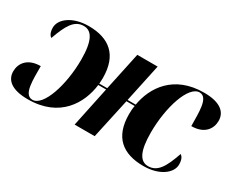

<svg xmlns="http://www.w3.org/2000/svg" viewBox="-101 -831 1362 1128"><g transform="rotate(30 580.5 -267.0)"><path d="M141 9C358 9 442 -141 458 -271H511L454 0H590L649 -271H705C701 -251 700 -232 700 -213C700 -57 785 9 925 9C1034 9 1103 -46 1103 -103C1103 -138 1092 -154 1080 -162C1045 -61 1014 -4 949 -4C895 -4 865 -56 865 -183C865 -358 922 -531 996 -531C1057 -531 1050 -423 1052 -335C1142 -335 1176 -389 1176 -442C1176 -498 1134 -543 1020 -543C814 -543 727 -406 706 -281H651L706 -539H568L513 -281H459C460 -294 461 -307 461 -320C461 -476 376 -543 237 -543C127 -543 58 -487 58 -430C58 -396 70 -379 81 -372C117 -473 148 -529 212 -529C266 -529 297 -478 297 -350C297 -176 239 -2 166 -2C104 -2 111 -108 110 -198C20 -198 -15 -144 -15 -91C-15 -35 27 9 141 9Z"/></g></svg>

Font: Noto Serif Display Condensed Black
Style: Italic
Weight: 900
Width: 3
Italic angle: -12°
Designer: Monotype Design Team
Foundry: Monotype Imaging Inc.
Version: Version 2.009